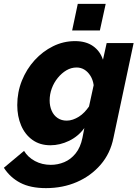

<svg xmlns="http://www.w3.org/2000/svg" viewBox="-77 -747 715 990"><path d="M160 223Q80 223 27.5 195.5Q-25 168 -57 118L47 31Q67 64 103.5 83.5Q140 103 185 103Q221 103 254.5 89Q288 75 313 44Q338 13 348 -36L358 -87Q327 -44 279.5 -21Q232 2 183 2Q129 2 90.5 -25.5Q52 -53 32 -100Q12 -147 12 -205Q12 -272 36 -331.5Q60 -391 101.5 -436.5Q143 -482 196.5 -508.5Q250 -535 310 -535Q366 -535 402.5 -509.5Q439 -484 454 -439L473 -525H612L508 -36Q492 44 442 102Q392 160 319.5 191.5Q247 223 160 223ZM267 -125Q283 -125 299 -130.5Q315 -136 330 -145.5Q345 -155 358 -168.5Q371 -182 382 -198L406 -308Q402 -336 389 -356.5Q376 -377 358 -388Q340 -399 318 -399Q290 -399 265.5 -384.5Q241 -370 221 -345.5Q201 -321 190 -291Q179 -261 179 -229Q179 -200 189.5 -176Q200 -152 220 -138.5Q240 -125 267 -125ZM295 -590 324 -727H468L438 -590Z"/></svg>

Font: Raleway Thin ExtraBold
Style: Italic
Weight: 800
Italic angle: -12°
Version: Version 4.026